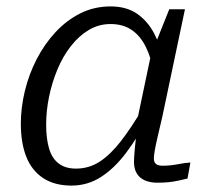

<svg xmlns="http://www.w3.org/2000/svg" viewBox="-20 -567 657 599"><path d="M490 -376 461 -337Q452 -386 435 -420.5Q418 -455 391 -473.5Q364 -492 325 -492Q288 -492 257 -473.5Q226 -455 201 -423Q176 -391 159 -350Q142 -309 133 -265Q124 -221 124 -178Q124 -135 133 -104Q142 -73 163 -57Q184 -41 217 -41Q258 -41 291.5 -63Q325 -85 357.5 -127Q390 -169 426 -230L441 -200Q409 -137 372.5 -89Q336 -41 294.5 -14.5Q253 12 203 12Q150 12 114.5 -11.5Q79 -35 62 -78Q45 -121 45 -181Q45 -231 57.5 -283Q70 -335 94.5 -382.5Q119 -430 153.5 -467Q188 -504 231 -525.5Q274 -547 325 -547Q374 -547 407 -524.5Q440 -502 460.5 -463.5Q481 -425 490 -376ZM557 -538 486 -201Q477 -163 471 -137Q465 -111 462.5 -95.5Q460 -80 460 -73Q460 -61 466.5 -55.5Q473 -50 487 -50Q511 -50 534 -54.5Q557 -59 574 -60L565 -10Q552 -7 536.5 -3.5Q521 0 505 1.5Q489 3 471 3Q449 3 432.5 -4Q416 -11 407 -25.5Q398 -40 398 -62Q398 -74 400.5 -102.5Q403 -131 408 -165L402 -163L453 -406L458 -413L508 -538Z"/></svg>

Font: Roboto Serif Light
Style: Italic
Weight: 300
Italic angle: -10°
Version: Version 1.007